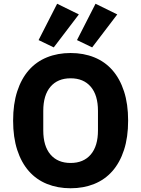

<svg xmlns="http://www.w3.org/2000/svg" viewBox="-20 -993 754 1025"><path d="M50 0ZM357 12Q288 12 231 -11Q174 -34 134 -79.5Q94 -125 72 -192.5Q50 -260 50 -349Q50 -438 72 -505.5Q94 -573 134 -618.5Q174 -664 231 -687Q288 -710 357 -710Q426 -710 483 -687Q540 -664 580 -618.5Q620 -573 642 -505.5Q664 -438 664 -349Q664 -260 642 -192.5Q620 -125 580 -79.5Q540 -34 483 -11Q426 12 357 12ZM357 -123Q426 -123 464.5 -168Q503 -213 503 -297V-401Q503 -485 464.5 -530Q426 -575 357 -575Q288 -575 249.5 -530Q211 -485 211 -401V-297Q211 -213 249.5 -168Q288 -123 357 -123ZM267 -740 186 -779 285 -973 401 -916ZM472 -740 391 -779 490 -973 606 -916Z"/></svg>

Font: Aneliza ExtraBold
Style: Regular
Weight: 800
Designer: Mike Abbink, Paul van der Laan, Pieter van Rosmalen
Foundry: Bold Monday
Version: Version 3.001;September 8, 2019;FontCreator 11.5.0.2425 64-b